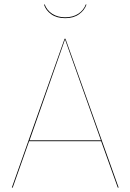

<svg xmlns="http://www.w3.org/2000/svg" viewBox="-20 -857 596 877"><path d="M442 -212H113L38 0H34L275 -680H279L522 0H518ZM441 -216 277 -677 115 -216ZM181 -836 184 -837Q194 -810 218.5 -794Q243 -778 278 -778Q313 -778 337.5 -794Q362 -810 372 -837L375 -836Q366 -810 341 -792Q316 -774 278 -774Q239 -774 214 -792Q189 -810 181 -836Z"/></svg>

Font: FiraGO Four
Style: Regular
Weight: 100
Designer: bBox Type
Foundry: bBox Type GmbH
Version: Version 1.001